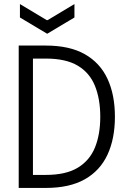

<svg xmlns="http://www.w3.org/2000/svg" viewBox="-20 -924 640 944"><path d="M72 0V-700H205Q322 -700 397 -657.5Q472 -615 508.5 -536.5Q545 -458 545 -350Q545 -242 508.5 -163.5Q472 -85 397 -42.5Q322 0 205 0ZM142 -64H205Q304 -64 362.5 -99.5Q421 -135 447 -199Q473 -263 473 -350Q473 -437 447 -501.5Q421 -566 362.5 -601Q304 -636 205 -636H142ZM212 -758 78 -838V-904L210 -825H214L346 -904V-838Z"/></svg>

Font: DM Mono Light
Style: Regular
Weight: 300
Designer: Colophon Foundry
Foundry: Colophon Foundry
Version: Version 1.000; ttfautohint (v1.8.2.53-6de2)